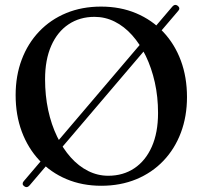

<svg xmlns="http://www.w3.org/2000/svg" viewBox="-20 -743 830 786"><path d="M78.5 19Q73 15 72.8 9.5Q72.5 4 77 -1L685.5 -716Q690.5 -722 696.5 -722.8Q702.5 -723.5 708 -719Q713.5 -714.5 714 -709.2Q714.5 -704 710 -699L101 16Q96 22 90 22.8Q84 23.5 78.5 19ZM393.5 -716Q472.5 -716 537.2 -688.8Q602 -661.5 648.8 -611.8Q695.5 -562 720.5 -494.5Q745.5 -427 745.5 -345.5Q745.5 -266.5 720.5 -200Q695.5 -133.5 649 -84.8Q602.5 -36 537.8 -9.2Q473 17.5 394.5 17.5Q316.5 17.5 252 -9.8Q187.5 -37 141 -86.8Q94.5 -136.5 69.2 -204.2Q44 -272 44 -353.5Q44 -433 69 -499.2Q94 -565.5 140.5 -614.2Q187 -663 251.2 -689.5Q315.5 -716 393.5 -716ZM627 -280.5Q627 -346.5 613.8 -405.8Q600.5 -465 576.8 -514Q553 -563 520.8 -599Q488.5 -635 449.5 -654.5Q410.5 -674 367 -674Q306.5 -674 260.8 -643.5Q215 -613 189.8 -555.8Q164.5 -498.5 164.5 -418.5Q164.5 -352 177.2 -292.5Q190 -233 213.8 -183.8Q237.5 -134.5 269.8 -98.5Q302 -62.5 341 -43Q380 -23.5 423 -23.5Q484 -23.5 530 -54.2Q576 -85 601.5 -142.5Q627 -200 627 -280.5Z"/></svg>

Font: Fraunces 24pt
Style: Regular
Weight: 400
Version: Version 1.000;[b76b70a41]